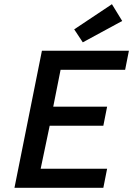

<svg xmlns="http://www.w3.org/2000/svg" viewBox="-20 -896 640 916"><path d="M49 0 180 -654H595L577 -563H269L234 -387H491L473 -296H217L174 -91H491L473 0ZM375 -694 334 -756 514 -876 563 -796Z"/></svg>

Font: TypoPRO Source Code Pro
Style: Italic
Weight: 600
Italic angle: -11°
Monospace: yes
Designer: Paul D. Hunt, Teo Tuominen
Foundry: Adobe Systems Incorporated
Version: Version 1.030;PS 1.0;hotconv 1.0.84;makeotf.lib2.5.63406